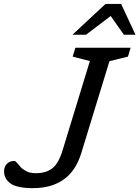

<svg xmlns="http://www.w3.org/2000/svg" viewBox="-56 -942 704 970"><path d="M354 -166.5Q340 -122 317.8 -89Q295.5 -56 264.8 -34.5Q234 -13 195.8 -2.2Q157.5 8.5 111.5 8.5Q30 8.5 -2.8 -15Q-35.5 -38.5 -35.5 -76.5Q-35.5 -100 -21 -114.5Q-6.5 -129 15.5 -129Q22.5 -129 29.8 -119.5Q37 -110 48.2 -98Q59.5 -86 77.8 -76.5Q96 -67 125.5 -67Q176 -67 207.8 -91.2Q239.5 -115.5 260 -182L398 -633.5L311 -656L325 -701H604L590.5 -656L497 -633ZM310 -766.5 477 -922H556L628.5 -766.5H570L495.5 -872H517.5L378.5 -766.5Z"/></svg>

Font: Newsreader 8pt
Style: Italic
Weight: 400
Italic angle: -17°
Version: Version 1.003